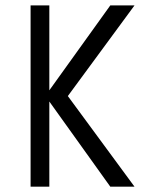

<svg xmlns="http://www.w3.org/2000/svg" viewBox="-20 -700 544 720"><path d="M165 0V-319.3C241.2 -212.9 317.4 -106.4 393.6 0H484.4L234.4 -339.8L484.4 -679.7H393.6C355.5 -627 317.4 -574.2 279.3 -520.5C241.2 -466.8 203.1 -414.1 165 -361.3V-679.7H94.7V0Z"/></svg>

Font: My Font
Style: Regular
Weight: 400
Designer: Alfredo Marco Pradil
Version: Version 0.001